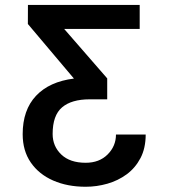

<svg xmlns="http://www.w3.org/2000/svg" viewBox="-20 -548 669 762"><path d="M90.9 -528.4H534.4V-433.2H234.7L405.5 -236.9V-153.8H335.9Q263.8 -153.8 226.4 -122Q188.9 -90.2 188.9 -16.3Q188.9 32.3 223.2 65.2Q257.5 98 320 98Q374.3 98 407.3 64.8Q440.3 31.6 440.3 -14.2H558.2Q558.2 40.1 537.6 79.4Q517 118.6 482.8 143.8Q448.5 169 406.1 181.1Q363.6 193.2 320 193.2Q247.5 193.2 191.1 168.5Q134.6 143.8 102.3 97.1Q70 50.4 70 -15.6Q70 -111.5 123 -167.8Q176.1 -224.1 273.4 -236.2L90.6 -452.8Z"/></svg>

Font: Interface Medium
Style: Regular
Weight: 500
Designer: Rasmus Andersson
Foundry: rsms
Version: Version 1.8